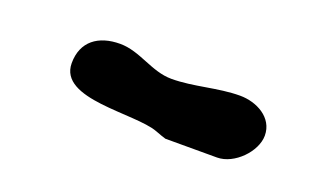

<svg xmlns="http://www.w3.org/2000/svg" viewBox="-33 -442 570 349"><g transform="rotate(20 251.5 -267.0)"><path d="M86 -271C86 -201 226 -225 273 -207C278 -205 292 -200 293 -200H393C426 -200 461 -236 461 -267C461 -302 426 -320 394 -320C351 -320 309 -306 266 -306C227 -306 196 -334 157 -334C115 -334 86 -313 86 -271Z"/></g></svg>

Font: Charger
Style: Overspray
Weight: 400
Designer: Jasper
Foundry: Cannot Into Space Fonts
Version: Version 0.980